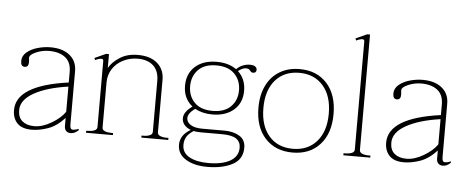

<svg xmlns="http://www.w3.org/2000/svg" viewBox="-54 -851 2734 1123"><g transform="rotate(5 1313.0 -290.0)"><path d="M40 -96Q40 -242 345 -284V-347Q345 -403 310 -430.5Q275 -458 215 -458Q175 -458 138 -442Q101 -426 101 -408Q101 -403 102 -395.5Q103 -388 103 -382Q103 -353 80 -353Q57 -353 57 -385Q57 -416 83 -437.5Q109 -459 147 -469.5Q185 -480 221 -480Q293 -480 334.5 -446Q376 -412 376 -353V-40Q376 -25 380 -18Q384 -11 395 -11Q405 -11 427 -19V-11Q406 10 381 10Q365 10 355 0Q345 -10 345 -28V-76Q298 -25 247.5 -7.5Q197 10 153 10Q95 10 67.5 -19Q40 -48 40 -96ZM345 -112V-260Q219 -242 144.5 -200Q70 -158 70 -98Q70 -55 96 -33.5Q122 -12 166 -12Q214 -12 267 -43.5Q320 -75 345 -112Z M954 -12V0H796V-12H807Q829 -12 844.5 -18.5Q860 -25 860 -39V-338Q860 -397 827 -427.5Q794 -458 735 -458Q691 -458 651.5 -439Q612 -420 588.5 -384.5Q565 -349 565 -303V-39Q565 -25 580.5 -18.5Q596 -12 618 -12H629V0H471V-12H482Q504 -12 519.5 -18.5Q535 -25 535 -39V-427Q535 -439 523 -439Q516 -439 505 -435.5Q494 -432 487 -428L482 -440L548 -470H565V-389Q585 -424 628.5 -452Q672 -480 734 -480Q808 -480 849 -444Q890 -408 890 -348V-39Q890 -25 905.5 -18.5Q921 -12 943 -12Z M1433 -454Q1433 -435 1414 -435Q1407 -435 1403.5 -437.5Q1400 -440 1396 -445Q1392 -451 1386.5 -454Q1381 -457 1370 -457Q1351 -457 1325 -437Q1371 -394 1371 -325Q1371 -254 1323.5 -212.5Q1276 -171 1197 -171Q1140 -171 1095 -195Q1054 -166 1054 -137Q1054 -113 1078.5 -98Q1103 -83 1145 -83H1278Q1329 -83 1365 -61.5Q1401 -40 1401 7Q1401 75 1342.5 106Q1284 137 1194 137Q1118 137 1068.5 107Q1019 77 1019 22Q1019 -35 1080 -70Q1054 -80 1041 -96.5Q1028 -113 1028 -134Q1028 -171 1078 -207Q1024 -250 1024 -325Q1024 -396 1071 -438Q1118 -480 1197 -480Q1267 -480 1313 -447Q1330 -464 1350.5 -472Q1371 -480 1391 -480Q1413 -480 1423 -472.5Q1433 -465 1433 -454ZM1197 -459Q1127 -459 1090.5 -421Q1054 -383 1054 -325Q1054 -267 1090.5 -229.5Q1127 -192 1197 -192Q1267 -192 1304 -229.5Q1341 -267 1341 -325Q1341 -383 1304 -421Q1267 -459 1197 -459ZM1097 -65Q1066 -44 1055.5 -24Q1045 -4 1045 21Q1045 67 1087 90.5Q1129 114 1199 114Q1281 114 1327.5 87Q1374 60 1374 9Q1374 -25 1348.5 -43Q1323 -61 1264 -61H1140Q1113 -61 1097 -65Z M1463 -235Q1463 -310 1490.5 -365.5Q1518 -421 1568 -450.5Q1618 -480 1684 -480Q1785 -480 1844.5 -414.5Q1904 -349 1904 -235Q1904 -121 1844.5 -55.5Q1785 10 1684 10Q1583 10 1523 -55.5Q1463 -121 1463 -235ZM1876 -235Q1876 -339 1824 -398.5Q1772 -458 1684 -458Q1595 -458 1543.5 -398.5Q1492 -339 1492 -235Q1492 -131 1543.5 -71.5Q1595 -12 1684 -12Q1772 -12 1824 -71.5Q1876 -131 1876 -235Z M1982 -12H1993Q2015 -12 2030.5 -18.5Q2046 -25 2046 -39V-674Q2046 -686 2034 -686Q2027 -686 2016 -682.5Q2005 -679 1998 -675L1993 -687L2059 -717H2076V-39Q2076 -25 2091.5 -18.5Q2107 -12 2129 -12H2140V0H1982Z M2225 -96Q2225 -242 2530 -284V-347Q2530 -403 2495 -430.5Q2460 -458 2400 -458Q2360 -458 2323 -442Q2286 -426 2286 -408Q2286 -403 2287 -395.5Q2288 -388 2288 -382Q2288 -353 2265 -353Q2242 -353 2242 -385Q2242 -416 2268 -437.5Q2294 -459 2332 -469.5Q2370 -480 2406 -480Q2478 -480 2519.5 -446Q2561 -412 2561 -353V-40Q2561 -25 2565 -18Q2569 -11 2580 -11Q2590 -11 2612 -19V-11Q2591 10 2566 10Q2550 10 2540 0Q2530 -10 2530 -28V-76Q2483 -25 2432.5 -7.5Q2382 10 2338 10Q2280 10 2252.5 -19Q2225 -48 2225 -96ZM2530 -112V-260Q2404 -242 2329.5 -200Q2255 -158 2255 -98Q2255 -55 2281 -33.5Q2307 -12 2351 -12Q2399 -12 2452 -43.5Q2505 -75 2530 -112Z"/></g></svg>

Font: Taviraj Thin
Style: Regular
Weight: 250
Designer: Katatrad Team
Foundry: CadsonDemak
Version: Version 1.001